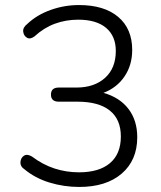

<svg xmlns="http://www.w3.org/2000/svg" viewBox="-20 -733 640 761"><path d="M294 8Q233 8 176 -9.5Q119 -27 77 -62Q60 -73 61 -90Q62 -107 74.5 -115.5Q87 -124 106 -113Q150 -80 196.5 -65Q243 -50 293 -50Q373 -50 416 -86.5Q459 -123 459 -192Q459 -260 415 -295Q371 -330 287 -330H213Q182 -330 182 -358Q182 -386 213 -386H283Q354 -386 396.5 -424.5Q439 -463 439 -531Q439 -590 400.5 -622.5Q362 -655 290 -655Q241 -655 197.5 -639Q154 -623 117 -589Q100 -576 87 -583.5Q74 -591 72 -607.5Q70 -624 88 -638Q126 -674 180.5 -693.5Q235 -713 293 -713Q393 -713 448.5 -666Q504 -619 504 -535Q504 -475 473.5 -430Q443 -385 390 -365Q454 -347 489 -301.5Q524 -256 524 -189Q524 -98 462.5 -45Q401 8 294 8Z"/></svg>

Font: Chiron GoRound TC L
Style: Regular
Weight: 300
Designer: Ryoko NISHIZUKA 西塚涼子 (kana, bopomofo & ideographs); Paul D. Hunt (Latin, Greek & Cyrillic); Sandoll Communications 산돌커뮤니
Foundry: Adobe
Version: Version 1.000;hotconv 1.1.1;makeotfexe 2.6.0